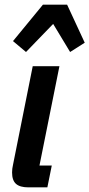

<svg xmlns="http://www.w3.org/2000/svg" viewBox="-20 -807 385 827"><path d="M102 0Q66 0 49 -15Q32 -30 32 -64Q32 -80 36 -97L121 -522H236L150 -94H203L184 0ZM36 -630 165 -787H269L345 -623L282 -583L209 -704L92 -583Z"/></svg>

Font: IBM Plex Sans Cond SmBld
Style: Italic
Weight: 600
Width: 3
Italic angle: -11°
Designer: Mike Abbink, Paul van der Laan, Pieter van Rosmalen
Foundry: Bold Monday
Version: Version 1.3